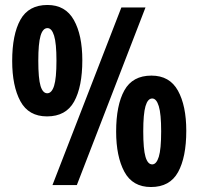

<svg xmlns="http://www.w3.org/2000/svg" viewBox="-20 -744 798 772"><path d="M29 -499Q29 -605 62 -664.5Q95 -724 171 -724Q243 -724 277 -663.5Q311 -603 311 -502Q311 -395 278 -335.5Q245 -276 169 -276Q95 -276 62 -337Q29 -398 29 -499ZM565 -714 289 0H191L468 -714ZM134 -500Q134 -428 143 -398.5Q152 -369 170 -369Q188 -369 197.5 -399Q207 -429 207 -500Q207 -570 197.5 -600.5Q188 -631 171 -631Q152 -631 143 -600Q134 -569 134 -500ZM447 -215Q447 -321 480 -380.5Q513 -440 589 -440Q662 -440 695.5 -379.5Q729 -319 729 -218Q729 -112 696 -52Q663 8 587 8Q513 8 480 -53.5Q447 -115 447 -215ZM556 -216Q556 -144 565 -113.5Q574 -83 592 -83Q609 -83 618.5 -113.5Q628 -144 628 -216Q628 -286 618.5 -317Q609 -348 592 -348Q574 -348 565 -317Q556 -286 556 -216Z"/></svg>

Font: Noto Sans Sinhala ExtraCondensed
Style: Bold
Weight: 700
Width: 2
Designer: Jelle Bosma - Monotype Design Team
Foundry: Monotype Imaging Inc.
Version: Version 2.006; ttfautohint (v1.8.4.7-5d5b)